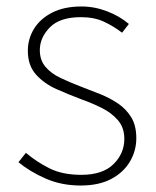

<svg xmlns="http://www.w3.org/2000/svg" viewBox="-20 -560 481 593"><path d="M229 13Q170 13 121 -8.5Q72 -30 37 -59L60 -88Q93 -60 133 -40Q173 -20 231 -20Q297 -20 330.5 -53Q364 -86 364 -131Q364 -166 344 -189Q324 -212 293.5 -227Q263 -242 232 -253Q192 -268 154 -285Q116 -302 91 -330Q66 -358 66 -403Q66 -440 85 -471Q104 -502 141 -521Q178 -540 232 -540Q272 -540 311 -525Q350 -510 378 -486L357 -459Q331 -479 301 -493Q271 -507 230 -507Q165 -507 134 -475.5Q103 -444 103 -405Q103 -374 120.5 -353.5Q138 -333 166.5 -319.5Q195 -306 226 -294Q258 -282 289 -269.5Q320 -257 345 -240Q370 -223 385.5 -197.5Q401 -172 401 -133Q401 -94 381 -60.5Q361 -27 323 -7Q285 13 229 13Z"/></svg>

Font: Noto Sans HK Thin Thin
Style: Regular
Weight: 250
Version: Version 2.004-H2;hotconv 1.0.118;makeotfexe 2.5.65603